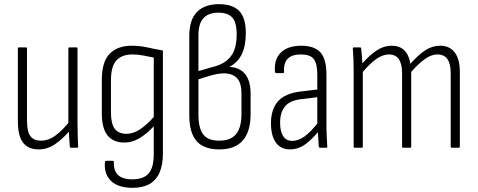

<svg xmlns="http://www.w3.org/2000/svg" viewBox="-20 -711 2298 924"><path d="M167 8Q116 8 91 -24.5Q66 -57 66 -128V-477Q66 -483 71 -483H104Q110 -483 110 -477V-130Q110 -77 126.5 -55.5Q143 -34 177 -34Q214 -34 248 -59.5Q282 -85 318 -130L320 -87Q283 -43 245.5 -17.5Q208 8 167 8ZM322 0Q316 0 316 -6Q314 -29 312.5 -54.5Q311 -80 311 -99L309 -110V-477Q309 -483 314 -483H347Q353 -483 353 -477V-116Q353 -84 354 -57Q355 -30 356 -7Q357 0 351 0Z M616 193Q546 192 513 158.5Q480 125 485 70Q485 65 487 64Q489 63 492 63H523Q525 63 526.5 64Q528 65 528 69Q526 109 547.5 130.5Q569 152 617 152Q671 152 695.5 123.5Q720 95 720 30V-27Q720 -46 720 -64.5Q720 -83 720 -102V-103Q685 -66 650.5 -45.5Q616 -25 579 -25Q525 -25 497.5 -59.5Q470 -94 470 -166V-326Q470 -414 508 -452.5Q546 -491 614 -491Q652 -491 688 -483Q724 -475 764 -468V28Q764 82 748 119Q732 156 699.5 174.5Q667 193 616 193ZM589 -67Q621 -67 653 -88Q685 -109 720 -148V-434Q695 -439 669 -444Q643 -449 618 -449Q567 -449 540.5 -420.5Q514 -392 514 -325V-169Q514 -116 532 -91.5Q550 -67 589 -67Z M1036 8Q961 8 926 -32Q891 -72 891 -157V-538Q891 -616 928 -653.5Q965 -691 1034 -691Q1099 -691 1131 -658.5Q1163 -626 1163 -552Q1163 -489 1143 -449Q1123 -409 1085 -390V-389Q1135 -386 1160.5 -353.5Q1186 -321 1186 -260V-161Q1186 -78 1148.5 -35Q1111 8 1036 8ZM1036 -34Q1090 -34 1116 -65.5Q1142 -97 1142 -162V-261Q1142 -313 1120 -335.5Q1098 -358 1057 -358Q1033 -358 999.5 -349Q966 -340 935 -329V-160Q935 -94 958 -64Q981 -34 1036 -34ZM935 -369 1019 -393Q1068 -408 1093.5 -443.5Q1119 -479 1119 -545Q1119 -604 1097.5 -627Q1076 -650 1031 -650Q984 -650 959.5 -624Q935 -598 935 -542Z M1520 0Q1516 0 1514 -7Q1513 -28 1511 -54Q1509 -80 1509 -100L1507 -110V-351Q1507 -405 1490 -427Q1473 -449 1427 -449Q1342 -449 1347 -365Q1347 -359 1341 -359H1310Q1304 -359 1303 -368Q1299 -426 1331.5 -458Q1364 -490 1428 -491Q1493 -491 1522 -459Q1551 -427 1551 -352V-115Q1551 -82 1552.5 -55Q1554 -28 1555 -7Q1556 0 1550 0ZM1376 8Q1331 8 1307.5 -25Q1284 -58 1284 -118Q1284 -185 1318 -223.5Q1352 -262 1429 -271L1514 -281V-244L1431 -234Q1376 -228 1352 -199.5Q1328 -171 1328 -120Q1328 -79 1342.5 -56Q1357 -33 1387 -33Q1415 -33 1445 -54Q1475 -75 1516 -127L1517 -83Q1475 -33 1443.5 -12.5Q1412 8 1376 8Z M1687 0Q1682 0 1682 -6V-367Q1682 -399 1681 -426.5Q1680 -454 1678 -475Q1677 -483 1683 -483H1713Q1718 -483 1718 -477Q1720 -459 1721.5 -441.5Q1723 -424 1724 -406Q1761 -448 1794.5 -469.5Q1828 -491 1865 -491Q1903 -491 1925.5 -469Q1948 -447 1955 -404Q1994 -448 2027.5 -469.5Q2061 -491 2098 -491Q2144 -491 2168.5 -458.5Q2193 -426 2193 -365V-6Q2193 0 2187 0H2154Q2149 0 2149 -6V-360Q2149 -403 2133.5 -426Q2118 -449 2085 -449Q2057 -449 2027 -428.5Q1997 -408 1959 -365V-6Q1959 0 1954 0H1921Q1915 0 1915 -6V-360Q1915 -403 1899.5 -426Q1884 -449 1852 -449Q1823 -449 1793 -428.5Q1763 -408 1726 -365V-6Q1726 0 1720 0Z"/></svg>

Font: Sofia Sans Condensed Light
Style: Regular
Weight: 300
Designer: Botio Nikoltchev, Ani Petrova
Foundry: lettersoup
Version: Version 4.101